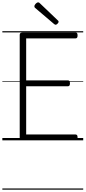

<svg xmlns="http://www.w3.org/2000/svg" viewBox="-20 -1196 729 1636"><path d="M176 0Q162 0 155 -5.5Q148 -11 148 -23V-900Q148 -910 155 -914.5Q162 -919 176 -919H624Q632 -919 636.5 -913.5Q641 -908 641 -894Q641 -880 636.5 -874.5Q632 -869 624 -869H203V-511H559Q567 -511 571.5 -505.5Q576 -500 576 -486Q576 -472 571.5 -466.5Q567 -461 559 -461H203V-50H624Q632 -50 636.5 -44.5Q641 -39 641 -25Q641 -11 636.5 -5.5Q632 0 624 0ZM454 -985Q450 -985 447.5 -987Q445 -989 440 -992L280 -1128Q275 -1132 274 -1135Q273 -1138 273 -1143Q273 -1149 278.5 -1157Q284 -1165 291.5 -1170.5Q299 -1176 306 -1176Q310 -1176 313.5 -1173.5Q317 -1171 321 -1167L473 -1022Q478 -1018 478.5 -1015Q479 -1012 479 -1009Q479 -1003 470 -994Q461 -985 454 -985ZM0 410H689V420H0ZM0 -20H689V0H0ZM0 -505H689V-500H0ZM0 -930H689V-920H0Z"/></svg>

Font: Playwrite DE Grund Guides
Style: Regular
Weight: 400
Designer: Veronika Burian, José Scaglione
Foundry: TypeTogether
Version: Version 1.003